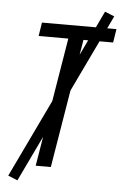

<svg xmlns="http://www.w3.org/2000/svg" viewBox="-60 -861 627 986"><g transform="rotate(5 253.5 -368.0)"><path d="M155 0 265 -665H112L123 -735H507L496 -665H343L233 0ZM68 83 19 63 441 -819 490 -799Z"/></g></svg>

Font: Iosevka Curly
Style: Italic
Weight: 400
Italic angle: -9°
Monospace: yes
Designer: Belleve Invis
Foundry: Belleve Invis
Version: Version 22.1.2; ttfautohint (v1.8.4)